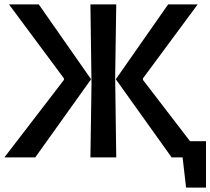

<svg xmlns="http://www.w3.org/2000/svg" viewBox="-25 -719 961 877"><path d="M-5 0 267 -354V-361L16 -699H152L391 -357L136 0ZM388 0 393 -337 388 -699H506L501 -366L506 0ZM825 138 809 0H759L504 -357L743 -699H878L628 -361V-354L843 -74H916V138Z"/></svg>

Font: Ruda
Style: Bold
Weight: 700
Designer: Mariela Monsalve and Angelina Sanchez
Foundry: Mariela Monsalve and Angelina Sanchez
Version: Version 2.000